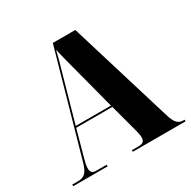

<svg xmlns="http://www.w3.org/2000/svg" viewBox="-159 -867 1014 1021"><g transform="rotate(-30 348.0 -357.0)"><path d="M6 0H217V-10H154C130 -10 120 -20 120 -43C120 -59 125 -81 133 -109L175 -261H397L442 -93C447 -75 451 -58 451 -43C451 -23 443 -10 415 -10H372V0H696V-10H689C659 -10 641 -26 626 -74L431 -714H293L114 -81C98 -25 78 -10 41 -10H6ZM178 -271 256 -548C268 -588 279 -629 290 -674C300 -627 313 -581 322 -546L394 -271Z"/></g></svg>

Font: Noto Serif Display Condensed Black
Style: Regular
Weight: 900
Width: 3
Designer: Monotype Design Team
Foundry: Monotype Imaging Inc.
Version: Version 2.009